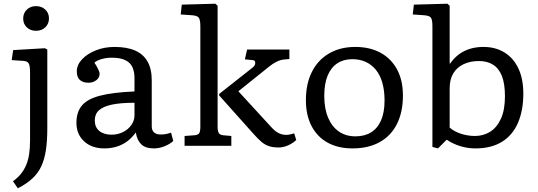

<svg xmlns="http://www.w3.org/2000/svg" viewBox="-20 -786 2901 1035"><path d="M76 229 50 191Q75 173 92.5 151.5Q110 130 121 104Q132 78 137 45.5Q142 13 142 -28V-397Q142 -432 134.5 -444.5Q127 -457 103 -458L43 -462L51 -516L222 -526L235 -519V-95Q235 -28 227.5 22.5Q220 73 202.5 110.5Q185 148 154 176.5Q123 205 76 229ZM174 -620Q144 -620 124.5 -638.5Q105 -657 105 -686Q105 -715 124.5 -734Q144 -753 174 -753Q204 -753 224 -734.5Q244 -716 244 -687Q244 -658 224.5 -639Q205 -620 174 -620Z M542 14Q475 14 433.5 -24Q392 -62 392 -124Q392 -181 421 -216.5Q450 -252 518.5 -270Q587 -288 705 -293V-364Q705 -399 694 -423.5Q683 -448 656 -461.5Q629 -475 582 -475Q554 -475 527.5 -467.5Q501 -460 489 -448Q499 -433 505 -421.5Q511 -410 514 -402Q517 -394 517 -389Q517 -367 499 -353.5Q481 -340 457 -340Q427 -340 410.5 -355Q394 -370 394 -401Q394 -436 422 -466Q450 -496 496.5 -514.5Q543 -533 597 -533Q664 -533 708.5 -513.5Q753 -494 775.5 -454Q798 -414 798 -353V-105Q798 -83 810.5 -72Q823 -61 847 -61Q862 -61 875 -63.5Q888 -66 902 -71L914 -26Q897 -10 868 2Q839 14 810 14Q765 14 742 -7.5Q719 -29 712 -72Q691 -43 665.5 -24Q640 -5 609 4.5Q578 14 542 14ZM581 -60Q615 -60 643 -74Q671 -88 688 -112Q705 -136 705 -164V-232Q630 -232 583 -222Q536 -212 513.5 -191.5Q491 -171 491 -137Q491 -100 515.5 -80Q540 -60 581 -60Z M1482 9Q1451 9 1429 1.5Q1407 -6 1388 -22.5Q1369 -39 1346 -65L1161 -272L1162 -280L1342 -422Q1356 -433 1356 -447Q1356 -461 1342 -462L1300 -466L1312 -519H1540V-468L1509 -465Q1490 -463 1469.5 -452.5Q1449 -442 1432 -428L1265 -294L1443 -100Q1462 -79 1481 -69Q1500 -59 1524 -59Q1533 -59 1542 -61Q1551 -63 1566 -67L1577 -31Q1556 -12 1531 -1.5Q1506 9 1482 9ZM975 0V-53L1030 -57Q1049 -59 1054.5 -69Q1060 -79 1060 -104V-644Q1060 -678 1052 -690Q1044 -702 1013 -704L954 -708L960 -761L1141 -766L1153 -755V-103Q1153 -80 1159 -69.5Q1165 -59 1182 -57L1227 -53V0Z M1880 14Q1802 14 1745.5 -17.5Q1689 -49 1659 -107.5Q1629 -166 1629 -246Q1629 -335 1661.5 -399Q1694 -463 1754 -498Q1814 -533 1895 -533Q1974 -533 2031.5 -501.5Q2089 -470 2120.5 -411.5Q2152 -353 2152 -271Q2152 -182 2120 -118Q2088 -54 2027 -20Q1966 14 1880 14ZM1896 -51Q1946 -51 1981 -73Q2016 -95 2034.5 -138Q2053 -181 2053 -244Q2053 -298 2041 -340Q2029 -382 2006 -410Q1983 -438 1951 -452.5Q1919 -467 1879 -467Q1832 -467 1798 -444.5Q1764 -422 1746 -378Q1728 -334 1728 -269Q1728 -200 1749 -151Q1770 -102 1807.5 -76.5Q1845 -51 1896 -51Z M2341 14 2311 6V-644Q2311 -679 2303 -690.5Q2295 -702 2264 -704L2205 -708L2211 -761L2392 -766L2404 -755V-443H2406Q2428 -474 2454.5 -493.5Q2481 -513 2514 -523Q2547 -533 2586 -533Q2652 -533 2700.5 -502.5Q2749 -472 2775 -416Q2801 -360 2801 -281Q2801 -191 2772.5 -124.5Q2744 -58 2686.5 -22Q2629 14 2542 14Q2502 14 2462 2Q2422 -10 2388 -33ZM2540 -53Q2586 -53 2622.5 -76Q2659 -99 2680.5 -146.5Q2702 -194 2702 -267Q2702 -335 2685.5 -376.5Q2669 -418 2637.5 -437.5Q2606 -457 2562 -457Q2515 -457 2479 -440Q2443 -423 2423.5 -390.5Q2404 -358 2404 -310V-98Q2430 -76 2466.5 -64.5Q2503 -53 2540 -53Z"/></svg>

Font: Literata Variable Black
Style: Regular
Weight: 900
Designer: Latin by Veronika Burian and Jose Scaglione. Greek by Irene Vlachou. Cyrillic by Vera Evstafieva.
Foundry: TypeTogether
Version: Version 3.021